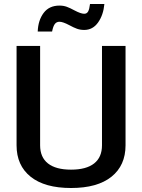

<svg xmlns="http://www.w3.org/2000/svg" viewBox="-20 -930 713 962"><path d="M63 -202V-700H181V-202Q181 -142 220.5 -111Q260 -80 336 -80Q412 -80 451.5 -111Q491 -142 491 -202V-700H609V-202Q609 -101 538.5 -44.5Q468 12 336 12Q204 12 133.5 -44.5Q63 -101 63 -202ZM278 -902Q298 -902 314.5 -896Q331 -890 353 -878Q385 -861 402 -861Q415 -861 421.5 -872.5Q428 -884 431 -910H503Q498 -855 471.5 -817.5Q445 -780 402 -780Q382 -780 365.5 -786Q349 -792 327 -804Q295 -821 278 -821Q263 -821 254.5 -809.5Q246 -798 241 -772H169Q171 -828 198.5 -865Q226 -902 278 -902Z"/></svg>

Font: KoHo SemiBold
Style: Regular
Weight: 600
Designer: Cadson Demak & Katatrad Team
Foundry: Cadson Demak Co.,Ltd.
Version: Version 1.000; ttfautohint (v1.6)